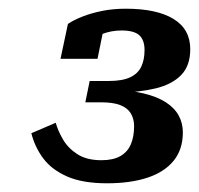

<svg xmlns="http://www.w3.org/2000/svg" viewBox="-20 -781 457 441"><path d="M259 -711Q288 -711 300 -700Q312 -689 312 -666Q312 -644 304.5 -628Q297 -612 279 -603.5Q261 -595 230 -595H186L176 -546H212Q240 -546 256.5 -539.5Q273 -533 280.5 -520.5Q288 -508 288 -491Q288 -467 280.5 -449.5Q273 -432 256.5 -422.5Q240 -413 213 -413Q179 -413 157.5 -427Q136 -441 124.5 -461Q113 -481 108 -499L52 -475Q60 -443 79.5 -417Q99 -391 134.5 -375.5Q170 -360 226 -360Q280 -360 319 -373Q358 -386 379 -412Q400 -438 400 -477Q400 -498 390.5 -515.5Q381 -533 361 -546Q341 -559 309.5 -566.5Q278 -574 234 -575L250 -568Q300 -569 337.5 -578Q375 -587 396 -608.5Q417 -630 417 -668Q417 -714 378.5 -737.5Q340 -761 269 -761Q240 -761 215 -756Q190 -751 169.5 -743Q149 -735 136 -726L119 -646H204L218 -715Q209 -714 201.5 -708.5Q194 -703 189 -696.5Q184 -690 180 -683Q194 -695 215 -703Q236 -711 259 -711Z"/></svg>

Font: Roboto Serif 20pt SemiBold
Style: Italic
Weight: 600
Italic angle: -10°
Version: Version 1.007